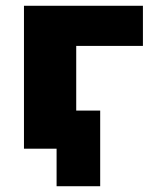

<svg xmlns="http://www.w3.org/2000/svg" viewBox="-20 -515 535 665"><path d="M176 130V0H75V-132H327V130ZM63 0V-495H475V-356H244V0Z"/></svg>

Font: Nunito Sans 11pt Black
Style: Regular
Weight: 900
Version: Version 3.101;gftools[0.9.27]